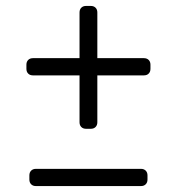

<svg xmlns="http://www.w3.org/2000/svg" viewBox="-20 -627 596 647"><path d="M270 -193Q260 -193 254 -199Q248 -205 248 -215V-373H91Q81 -373 75 -379Q69 -385 69 -395V-409Q69 -419 75 -425Q81 -431 91 -431H248V-585Q248 -595 254 -601Q260 -607 270 -607H286Q296 -607 302 -601Q308 -595 308 -585V-431H465Q475 -431 481 -425Q487 -419 487 -409V-395Q487 -385 481 -379Q475 -373 465 -373H308V-215Q308 -205 302 -199Q296 -193 286 -193ZM101 0Q91 0 85 -6Q79 -12 79 -22V-36Q79 -46 85 -52Q91 -58 101 -58H455Q465 -58 471 -52Q477 -46 477 -36V-22Q477 -12 471 -6Q465 0 455 0Z"/></svg>

Font: Rubik Light Light
Style: Regular
Weight: 300
Version: Version 2.101